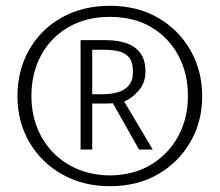

<svg xmlns="http://www.w3.org/2000/svg" viewBox="-20 -818 755 660"><path d="M675 -487Q675 -575 634.5 -645.5Q594 -716 523 -757Q452 -798 358 -798Q263 -798 191 -757Q119 -716 79.5 -645.5Q40 -575 40 -487Q40 -400 80.5 -330Q121 -260 193 -219Q265 -178 358 -178Q452 -178 523 -219Q594 -260 634.5 -330Q675 -400 675 -487ZM88 -488Q88 -566 121 -627.5Q154 -689 215 -724.5Q276 -760 358 -760Q440 -760 500 -724.5Q560 -689 593 -627.5Q626 -566 626 -488Q626 -412 593 -350.5Q560 -289 500 -252.5Q440 -216 358 -215Q276 -216 215 -252.5Q154 -289 121 -350.5Q88 -412 88 -488ZM337 -647Q366 -647 388.5 -641.5Q411 -636 424 -620Q437 -604 437 -571Q437 -541 422.5 -524Q408 -507 384 -500.5Q360 -494 332 -494H297V-647ZM505 -304 407 -469Q435 -481 457.5 -507.5Q480 -534 480 -572Q480 -612 462.5 -635.5Q445 -659 414.5 -669.5Q384 -680 344 -680H257V-304H297V-462H339Q346 -462 353 -462.5Q360 -463 368 -463L458 -304Z"/></svg>

Font: Catamaran Thin Thin
Style: Regular
Weight: 250
Version: Version 2.000